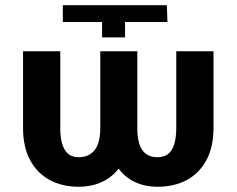

<svg xmlns="http://www.w3.org/2000/svg" viewBox="-20 -712 917 742"><path d="M222.8 -626.9V-692H624.9L627 -626.9H463.3V-567.5H374.5V-626.9ZM484 -513.8V-216.7Q484 -144.6 458.8 -93.5Q433.6 -42.5 388.5 -16.4Q343.4 9.7 284 9.7Q220.7 9.7 172.1 -16.4Q123.5 -42.5 96.3 -93.3Q69.1 -144.2 69.1 -216.7V-513.8H213V-216.7Q212.8 -162 230.3 -133.2Q247.7 -104.4 284 -104.4Q311.8 -104.4 330.5 -117.4Q349.3 -130.3 358.3 -154.9Q367.4 -179.4 367.6 -216.7V-513.8ZM805.1 -513.8V-216.7Q805.1 -144.4 777.9 -93.4Q750.6 -42.5 701.9 -16.4Q653.2 9.7 589 9.7Q530.4 9.7 486.6 -16.4Q442.8 -42.5 418.8 -93.4Q394.7 -144.2 394.7 -216.7V-513.8H510.7V-216.7Q510.5 -160.5 529.7 -132.4Q548.8 -104.4 589 -104.4Q613.7 -104.4 629.7 -117Q645.7 -129.7 653.3 -154.4Q661 -179.2 661.2 -216.7V-513.8Z"/></svg>

Font: Pretendard Variable
Style: Regular
Weight: 400
Designer: Base glyphs from Inter by Rasmus Andersson; Hangul glyphs from Noto Sans CJK(Source Han Sans) by Jang Soo-young and Kang
Foundry: Kil Hyung-jin
Version: Version 1.100;FEAKit 1.0